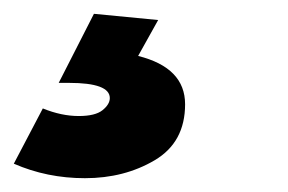

<svg xmlns="http://www.w3.org/2000/svg" viewBox="-54 -29 417 278"><path d="M69 229Q14 229 -34 208L8 128Q35 139 60 139Q84 139 94.5 130.5Q105 122 105 113Q105 91 46 91H31L82 -9L175 0L146 52Q214 69 214 122Q214 177 170 203Q126 229 69 229Z"/></svg>

Font: Argentum Sans SemiBold
Style: Italic
Weight: 600
Italic angle: -11°
Designer: Julieta Ulanovsky (font), Cristiano Sobral (main changes and remaster)
Foundry: Julieta Ulanovsky (font), Cristiano Sobral (main changes and remaster)
Version: Version 2.007;June 15, 2022;FontCreator 14.0.0.2814 64-bit; 